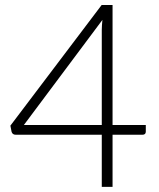

<svg xmlns="http://www.w3.org/2000/svg" viewBox="-20 -728 620 748"><path d="M376.5 -241V-611.5Q376.5 -620 377.2 -630Q378 -640 379 -650.5L73 -241ZM548 -241V-215Q548 -209.5 544.8 -206.2Q541.5 -203 534.5 -203H418.5V0H376.5V-203H42Q34.5 -203 30.5 -206.2Q26.5 -209.5 25 -215L20.5 -238.5L376 -708.5H418.5V-241Z"/></svg>

Font: Lato 2
Style: Regular
Weight: 300
Designer: Lukasz Dziedzic with Adam Twardoch and Botio Nikoltchev
Foundry: tyPoland Lukasz Dziedzic
Version: Version 2.015; 2015-08-06; http://www.latofonts.com/